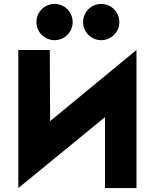

<svg xmlns="http://www.w3.org/2000/svg" viewBox="-20 -956 786 975"><path d="M494 -936C443 -936 402 -895 402 -844C402 -793 443 -752 494 -752C545 -752 586 -793 586 -844C586 -895 545 -936 494 -936ZM257 -936C206 -936 165 -895 165 -844C165 -793 206 -752 257 -752C308 -752 349 -793 349 -844C349 -895 308 -936 257 -936ZM673 -0.9V-702.1L234.5 -340.9L232.8 -702.1H73V-0.9L513.2 -361.3V-0.9Z"/></svg>

Font: Sztylet
Style: Bd
Weight: 700
Foundry: Cannot Into Space Fonts, PlusOne Fonts
Version: Version 0.12